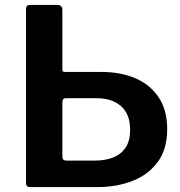

<svg xmlns="http://www.w3.org/2000/svg" viewBox="-20 -762 734 782"><path d="M661 -236Q661 -155 623 -103Q585 -51 520.5 -25.5Q456 0 375 0H101Q86 0 86 -17V-724Q86 -734 90 -738Q94 -742 104 -742H212Q234 -742 234 -722V-479Q234 -469 244 -469H393Q472 -469 532 -443Q592 -417 626.5 -365Q661 -313 661 -236ZM510 -233Q510 -297 473 -329.5Q436 -362 374 -362H247Q234 -362 234 -345V-123Q234 -108 251 -108H367Q410 -108 442 -121Q474 -134 492 -161.5Q510 -189 510 -233Z"/></svg>

Font: Libre Franklin SemiBold
Style: Regular
Weight: 600
Designer: Pablo Impallari, Rodrigo Fuenzalida, Nhung Nguyen
Foundry: Impallari Type
Version: Version 3.000